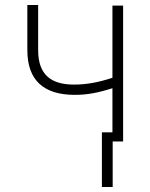

<svg xmlns="http://www.w3.org/2000/svg" viewBox="-20 -568 602 771"><path d="M474.4 -545.5H431.5V-255.7C379.6 -238.6 330.3 -228.3 277.3 -228.3C184.3 -228.3 133.2 -268.5 133.2 -366.5V-547.9H89.8V-366.5C89.8 -244 157.3 -187.5 278.8 -187.1C329.5 -186.8 373.6 -195.3 431.5 -213.8V-36.6H389.2V182.9H432.5V0H474.4Z"/></svg>

Font: Karasuma Gothic
Style: Thin
Weight: 200
Designer: Rasmus Andersson / Ryoko Ishizuka
Foundry: rsms
Version: Version 1.00